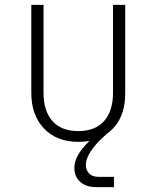

<svg xmlns="http://www.w3.org/2000/svg" viewBox="-20 -570 640 785"><path d="M373 195Q332 195 308 173.5Q284 152 284 115Q284 91 299 64Q314 37 346 6Q336 8 324 9Q312 10 300 10Q212 10 160 -44.5Q108 -99 108 -190V-550H158V-190Q158 -116 194.5 -75Q231 -34 300 -34Q369 -34 405.5 -75Q442 -116 442 -190V-550H492V-190Q492 -77 419 -25L392 0Q364 27 347.5 54.5Q331 82 331 103Q331 126 344.5 139.5Q358 153 382 153H446V195Z"/></svg>

Font: Pitagon Sans Mono Thin
Style: Regular
Weight: 100
Monospace: yes
Designer: Travis Tran
Foundry: Pitagon
Version: Version 1.001; ttfautohint (v1.8.4.7-5d5b);gftools[0.9.26]